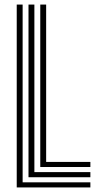

<svg xmlns="http://www.w3.org/2000/svg" viewBox="-20 -820 426 840"><path d="M53.2 0V-800H79V-22.3H375.4V0ZM104.7 -44.6V-800H130.4V-67H375.4V-44.6ZM156.2 -89.3V-800H181.9V-111.6H375.4V-89.3Z"/></svg>

Font: Big Shoulders Inline Text SC Thin
Style: Regular
Weight: 100
Designer: Patric King
Foundry: XO Type Co
Version: Version 2.002